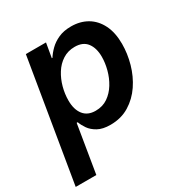

<svg xmlns="http://www.w3.org/2000/svg" viewBox="-186 -685 980 1024"><g transform="rotate(-30 303.5 -173.0)"><path d="M-13.2 204.1 110.8 -542.5H234.9L219.7 -454.1H223.6Q237.3 -476.1 259.5 -498Q281.7 -520 314.5 -534.9Q347.2 -549.8 392.6 -549.8Q448.7 -549.8 491.5 -524.7Q534.2 -499.5 558.3 -451.2Q582.5 -402.8 582.5 -333.5Q582.5 -273.4 565.4 -212.6Q548.3 -151.9 514.4 -101.6Q480.5 -51.3 430.2 -20.5Q379.9 10.3 314 10.3Q266.6 10.3 237.1 -6.1Q207.5 -22.5 191.7 -45.4Q175.8 -68.4 168.5 -89.4H162.1L113.8 204.1ZM282.7 -94.2Q326.2 -94.2 358.2 -116.2Q390.1 -138.2 411.6 -173.3Q433.1 -208.5 443.8 -249.3Q454.6 -290 454.6 -327.6Q454.6 -381.3 430.2 -413.6Q405.8 -445.8 355 -445.8Q313 -445.8 280.8 -425Q248.5 -404.3 227.1 -370.1Q205.6 -335.9 194.6 -295.2Q183.6 -254.4 183.6 -213.9Q183.6 -158.7 208.7 -126.5Q233.9 -94.2 282.7 -94.2Z"/></g></svg>

Font: Inter 16pt SemiBold
Style: Italic
Weight: 600
Italic angle: -9.3988°
Version: Version 4.001;git-66647c0bb